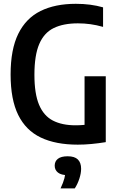

<svg xmlns="http://www.w3.org/2000/svg" viewBox="-20 -770 640 1032"><path d="M398 7.5Q279.5 7.5 199.2 -30.8Q119 -69 78 -152Q37 -235 37 -369.5Q37 -504.5 78.2 -588.2Q119.5 -672 197.8 -710.8Q276 -749.5 387.5 -749.5Q428 -749.5 464.2 -744.8Q500.5 -740 534 -730.5V-625.5Q498.5 -635.5 465.8 -640Q433 -644.5 398.5 -644.5Q320.5 -644.5 268.8 -619.2Q217 -594 191 -533.5Q165 -473 165 -368Q165 -266 190 -206.8Q215 -147.5 264.2 -122Q313.5 -96.5 386 -96.5Q408.5 -96.5 430.5 -98.5Q452.5 -100.5 471.5 -104L434.5 -70V-360H548.5V-6Q508.5 0.5 471 4Q433.5 7.5 398 7.5ZM305.5 242.5Q320.5 210.5 326.2 188.2Q332 166 332 143L355.5 171.5H345Q309 171.5 291.5 157.5Q274 143.5 274 120.5Q274 97 291.2 83.5Q308.5 70 344 70Q381 70 398.5 87.2Q416 104.5 416 137Q416 161.5 406.5 190.5Q397 219.5 382 242.5Z"/></svg>

Font: Encode Sans SC Condensed SemiBold
Style: Regular
Weight: 600
Width: 3
Designer: Multiple Designers
Foundry: Impallari Type
Version: Version 3.002